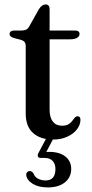

<svg xmlns="http://www.w3.org/2000/svg" viewBox="-20 -602 401 840"><path d="M70.5 -428 43 -435Q31 -438.5 26.5 -442.8Q22 -447 22 -453Q22 -460.5 27.2 -464.5Q32.5 -468.5 41.5 -468.5H74Q86.5 -468.5 94.5 -472.5Q102.5 -476.5 108.5 -487.5L150 -561.5Q157 -572.5 164.2 -577.5Q171.5 -582.5 179.5 -582.5Q188 -582.5 192.5 -577.2Q197 -572 197 -562.5V-122.5Q197 -88 211.2 -70Q225.5 -52 251 -52Q269 -52 279.2 -58Q289.5 -64 295.2 -72Q301 -80 306.2 -86.2Q311.5 -92.5 319 -93.5Q325.5 -93.5 328.8 -89.5Q332 -85.5 332 -77Q331.5 -55 316.2 -35.5Q301 -16 274 -3.8Q247 8.5 212.5 8.5Q157 8.5 124.8 -20Q92.5 -48.5 92.5 -106V-400Q92.5 -412 87.5 -418.2Q82.5 -424.5 70.5 -428ZM150.5 -430V-468.5H307.5Q317.5 -468.5 322.8 -464.8Q328 -461 328 -453.5Q328 -443.5 317.8 -436.8Q307.5 -430 285.5 -430ZM187 -5.5H218.5L178.5 70.5L159 64.5Q167 63.5 175.5 63Q184 62.5 196 62.5Q240.5 62.5 266 82.8Q291.5 103 291.5 137Q291.5 173.5 264 195.8Q236.5 218 189 218Q149 218 123 202Q97 186 94.5 163Q94.5 156 98.5 151.5Q102.5 147 108 146.5Q114 146 118.5 148.8Q123 151.5 126 156Q132.5 173 147.2 180.2Q162 187.5 179.5 187.5Q222.5 187.5 222.5 137Q222.5 115.5 210.5 102.2Q198.5 89 175.5 89H158.5Q148.5 89 146 82.8Q143.5 76.5 147.5 68.5Z"/></svg>

Font: Fraunces 20pt
Style: Regular
Weight: 400
Version: Version 1.000;[b76b70a41]